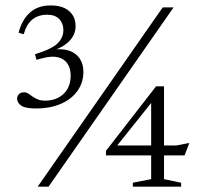

<svg xmlns="http://www.w3.org/2000/svg" viewBox="-20 -704 764 724"><path d="M122 0 593.5 -676H634.5L163 0ZM115 -295Q75.5 -295 60 -305.8Q44.5 -316.5 44.5 -331.5Q44.5 -342 51.5 -349Q58.5 -356 71 -356Q79 -356 86.5 -351.2Q94 -346.5 102.5 -340.2Q111 -334 122.5 -329.2Q134 -324.5 150.5 -324.5Q192.5 -324.5 219.5 -349.8Q246.5 -375 246.5 -419.5Q246.5 -446 234.5 -464Q222.5 -482 199 -488Q175.5 -494 140.5 -484.5L117.5 -478.5L112 -499.5Q175.5 -519 197.2 -540.5Q219 -562 219 -591Q219 -615.5 203.5 -632Q188 -648.5 157.5 -648.5Q125 -648.5 102.5 -630.8Q80 -613 69.5 -575L50 -580.5Q62.5 -629 92.5 -656.2Q122.5 -683.5 170.5 -683.5Q216.5 -683.5 240.8 -662.2Q265 -641 265 -606Q265 -573 241.2 -549Q217.5 -525 176 -511.5L176.5 -516Q215 -522 241.2 -512.8Q267.5 -503.5 281 -482.8Q294.5 -462 294.5 -433Q294.5 -393 272.5 -361.8Q250.5 -330.5 210.2 -312.8Q170 -295 115 -295ZM550 -336 573 -344.5 406.5 -136 403.5 -155.5H645.5L694 -165L676 -118H379.5V-135L568.5 -378.5H598.5V-28.5L663 -15V0H481V-15L550 -28.5Z"/></svg>

Font: Newsreader 16pt Light
Style: Regular
Weight: 300
Designer: Hugues Gentile
Foundry: Production Type
Version: Version 1.003